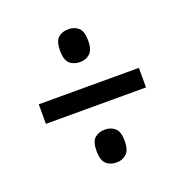

<svg xmlns="http://www.w3.org/2000/svg" viewBox="-99 -703 666 692"><g transform="rotate(-20 234.0 -357.5)"><path d="M235 -487Q210 -487 195 -501Q180 -515 180 -550Q180 -586 195 -599.5Q210 -613 235 -613Q257 -613 272.5 -599.5Q288 -586 288 -550Q288 -515 272.5 -501Q257 -487 235 -487ZM42 -320V-395H426V-320ZM235 -102Q210 -102 195 -116Q180 -130 180 -165Q180 -201 195 -214.5Q210 -228 235 -228Q257 -228 272.5 -214.5Q288 -201 288 -165Q288 -130 272.5 -116Q257 -102 235 -102Z"/></g></svg>

Font: Noto Serif Hebrew Condensed Black
Style: Regular
Weight: 900
Width: 3
Designer: Monotype Design Team
Foundry: Monotype Imaging Inc.
Version: Version 2.004; ttfautohint (v1.8.4.7-5d5b)